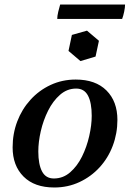

<svg xmlns="http://www.w3.org/2000/svg" viewBox="-20 -817 577 852"><path d="M318 -424Q278 -424 246.5 -396.5Q215 -369 193.5 -326Q172 -283 161 -235Q150 -187 150 -145Q150 -88 166.5 -56.5Q183 -25 219 -25L221 15Q133 15 84.5 -33.5Q36 -82 36 -163Q36 -224 56.5 -278Q77 -332 115 -374Q153 -416 204.5 -440Q256 -464 316 -464ZM219 -25Q260 -25 291.5 -52.5Q323 -80 344 -122.5Q365 -165 376 -213.5Q387 -262 387 -303Q387 -361 370.5 -392.5Q354 -424 318 -424L316 -464Q404 -464 452.5 -415.5Q501 -367 501 -285Q501 -225 480.5 -170.5Q460 -116 422 -74.5Q384 -33 332.5 -9Q281 15 221 15ZM366 -681 419 -636 404 -566 337 -546 284 -591 299 -662ZM522 -733H234Q234 -746 238.5 -765Q243 -784 247 -797H535Q535 -784 531 -765Q527 -746 522 -733Z"/></svg>

Font: Poltawski Nowy Medium
Style: Italic
Weight: 500
Italic angle: -12°
Version: Version 1.001;gftools[0.9.25]